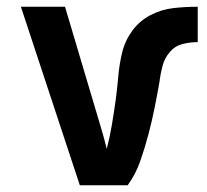

<svg xmlns="http://www.w3.org/2000/svg" viewBox="-20 -550 616 570"><path d="M217 0H359Q383 -33 396.5 -72Q410 -111 420.5 -150.5Q431 -190 439 -230Q447 -270 454 -310V-312Q457 -334 463 -356Q469 -378 484.5 -396Q500 -414 522.5 -419.5Q545 -425 567 -425V-530Q531 -530 495 -526Q459 -522 426.5 -505Q394 -488 372.5 -458.5Q351 -429 342.5 -393.5Q334 -358 331 -322Q328 -286 323 -250Q318 -214 312 -178.5Q306 -143 297 -108Q293 -125 288 -142.5Q283 -160 278 -177L173 -530H42Z"/></svg>

Font: Iosevka Sparkle
Style: Bold
Weight: 700
Designer: Belleve Invis
Foundry: Belleve Invis
Version: Version 4.5.0; ttfautohint (v1.8.3)